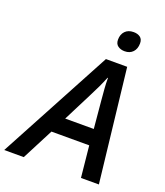

<svg xmlns="http://www.w3.org/2000/svg" viewBox="-221 -1030 979 1140"><g transform="rotate(20 268.0 -460.5)"><path d="M-58.1 0 324.7 -713.9H459L540 0H426.8L406.7 -198.7H168L65.4 0ZM218.3 -299.3H398.9L382.8 -474.6Q379.9 -506.8 377 -543.5Q374 -580.1 374.5 -612.8H371.6Q358.9 -580.6 343 -546.9Q327.1 -513.2 308.6 -477.5ZM412.6 -795.4Q387.2 -795.4 369.9 -807.9Q352.5 -820.3 352.5 -847.2Q352.5 -880.4 371.8 -900.6Q391.1 -920.9 425.3 -920.9Q450.7 -920.9 467 -908.9Q483.4 -897 483.4 -870.6Q483.4 -836.4 464.4 -815.9Q445.3 -795.4 412.6 -795.4Z"/></g></svg>

Font: Open Sans SemiBold
Style: Italic
Weight: 600
Italic angle: -12°
Designer: Monotype Design Team
Foundry: Monotype Imaging Inc.
Version: Version 3.003; ttfautohint (v1.8.4)